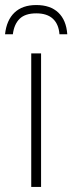

<svg xmlns="http://www.w3.org/2000/svg" viewBox="-41 -742 287 762"><path d="M122 0H83V-530H122ZM103 -722Q159 -722 190.5 -692Q222 -662 226 -606H195Q192 -646 169 -667.5Q146 -689 103 -689Q59 -689 37 -667.5Q15 -646 10 -606H-21Q-15 -662 16.5 -692Q48 -722 103 -722Z"/></svg>

Font: Noto Sans Disp ExtLt
Style: Regular
Weight: 200
Designer: Monotype Design Team
Foundry: Monotype Imaging Inc.
Version: Version 2.000;GOOG;noto-source:20170915:90ef993387c0